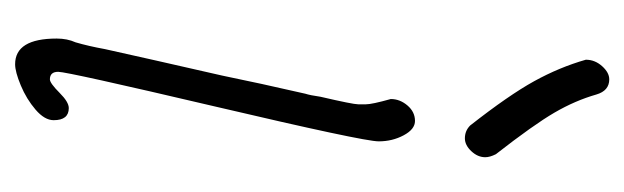

<svg xmlns="http://www.w3.org/2000/svg" viewBox="-306 -510 826 254"><g transform="rotate(90 107.0 -383.0)"><path d="M31 -45Q31 -59 36 -70Q41 -87 45 -109L60 -176L80 -264Q90 -313 104 -374Q106 -380 108 -394Q118 -437 118 -444V-454Q118 -462 111 -487Q111 -499 119.5 -509Q128 -519 140 -519Q151 -519 159 -504Q167 -489 167 -471Q167 -451 121 -255Q75 -59 75 -47Q75 -36 85 -36Q90 -36 103 -49Q115 -61 123 -61Q139 -61 139 -41Q139 -29 125 -17Q111 -5 93 2.5Q75 10 65 10Q31 10 31 -45ZM146 -592Q106 -643 87.5 -676.5Q69 -710 59 -745Q59 -757 67.5 -766.5Q76 -776 85 -776Q100 -776 105 -759Q113 -731 129 -703.5Q145 -676 184 -626Q188 -618 188 -612Q188 -602 180 -593.5Q172 -585 163 -585Q153 -585 146 -592Z"/></g></svg>

Font: Bad Script
Style: Regular
Weight: 400
Italic angle: -10°
Designer: Roman Shchyukin (Gaslight Type Foundry), Cyreal (Charset Expansion)
Foundry: Gaslight
Version: Version 2.000